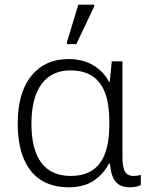

<svg xmlns="http://www.w3.org/2000/svg" viewBox="-20 -796 651 826"><path d="M308.1 -606 385.3 -768.1V-775.9H316.9L268.1 -615.2V-606ZM274.9 9.8C319.3 9.8 356 0 384.3 -19.5C412.6 -39.1 434.1 -63 448.2 -91.8H453.1C459.5 -17.6 485.8 9.8 539.1 9.8C558.1 9.8 576.7 5.4 585.9 0V-43.9C575.2 -40.5 564.5 -39.1 553.2 -39.1C523.4 -39.1 506.8 -58.1 506.8 -119.1V-532.2H460.9L452.1 -443.8H449.2C418 -501 361.3 -542 274.9 -542C207.5 -542 154.3 -518.1 115.2 -470.2C75.7 -421.9 56.2 -353.5 56.2 -264.2C56.2 -84 136.2 9.8 274.9 9.8ZM284.2 -39.1C172.4 -39.1 115.2 -115.7 115.2 -264.2C115.2 -410.6 174.3 -493.2 282.2 -493.2C399.4 -493.2 450.2 -418 450.2 -273.9V-259.8C450.2 -117.2 401.4 -39.1 284.2 -39.1Z"/></svg>

Font: Noto Reveo Sans
Style: Regular
Weight: 300
Designer: Monotype Design Team
Foundry: Monotype Imaging Inc.
Version: Version 2.007